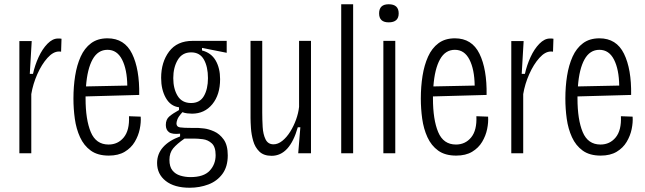

<svg xmlns="http://www.w3.org/2000/svg" viewBox="-20 -720 3030 902"><path d="M71 0V-527H129L120 -373H135Q144 -414 161.5 -452Q179 -490 203 -514.5Q227 -539 252 -539Q257 -539 261 -539Q265 -539 269 -538L267 -477Q264 -478 261.5 -478Q259 -478 257 -478Q230 -478 203 -448Q176 -418 155.5 -372Q135 -326 127 -278V0Z M491 11Q439 11 406.5 -12.5Q374 -36 356 -75.5Q338 -115 331.5 -162Q325 -209 325 -257Q325 -313 333 -363.5Q341 -414 359 -454Q377 -494 408 -517Q439 -540 485 -540Q565 -540 600.5 -467.5Q636 -395 634 -274L382 -267Q382 -263 382 -258Q382 -158 406.5 -99.5Q431 -41 490 -41Q534 -41 561.5 -74.5Q589 -108 586 -174L641 -172Q643 -145 636.5 -113.5Q630 -82 613 -53.5Q596 -25 566 -7Q536 11 491 11ZM485 -486Q440 -486 415 -441Q390 -396 384 -314L578 -318Q577 -394 553.5 -440Q530 -486 485 -486Z M871 162Q799 162 758.5 130Q718 98 718 46Q718 3 746 -28.5Q774 -60 826 -79V-92Q789 -88 774 -99Q759 -110 759 -133Q759 -159 775.5 -173Q792 -187 821 -203V-216Q781 -221 759 -260Q737 -299 737 -354Q737 -428 774.5 -478Q812 -528 885 -528H1045V-472L929 -495V-483Q972 -472 993 -436Q1014 -400 1014 -348Q1014 -275 977.5 -230.5Q941 -186 882 -186Q872 -186 859.5 -187.5Q847 -189 837 -193Q818 -172 813.5 -159.5Q809 -147 809 -140Q809 -124 826 -121.5Q843 -119 882 -119H911Q917 -119 938.5 -116.5Q960 -114 986 -102.5Q1012 -91 1031 -64.5Q1050 -38 1050 10Q1050 63 1025 97Q1000 131 959 146.5Q918 162 871 162ZM878 -236Q919 -236 938 -269Q957 -302 957 -353Q957 -406 938 -440Q919 -474 878 -474Q836 -474 815 -438.5Q794 -403 794 -353Q794 -303 814.5 -269.5Q835 -236 878 -236ZM875 112Q937 112 965 82Q993 52 993 9Q993 -30 975 -46.5Q957 -63 933 -66Q909 -69 891 -69H847Q811 -44 793.5 -23Q776 -2 776 31Q776 63 790 80.5Q804 98 827 105Q850 112 875 112Z M1256 12Q1219 12 1198.5 -8Q1178 -28 1169.5 -58Q1161 -88 1159 -117.5Q1157 -147 1157 -165V-528H1212V-191Q1212 -158 1214 -123.5Q1216 -89 1227.5 -65.5Q1239 -42 1265 -42Q1286 -42 1306.5 -58.5Q1327 -75 1343.5 -101.5Q1360 -128 1371 -158.5Q1382 -189 1385 -218V-528H1441V0H1381L1391 -122H1379Q1341 12 1256 12Z M1583 0V-700H1639V0Z M1781 0V-528H1837V0ZM1806 -615Q1761 -615 1761 -657Q1761 -700 1806 -700Q1853 -700 1853 -657Q1853 -615 1806 -615Z M2123 11Q2071 11 2038.5 -12.5Q2006 -36 1988 -75.5Q1970 -115 1963.5 -162Q1957 -209 1957 -257Q1957 -313 1965 -363.5Q1973 -414 1991 -454Q2009 -494 2040 -517Q2071 -540 2117 -540Q2197 -540 2232.5 -467.5Q2268 -395 2266 -274L2014 -267Q2014 -263 2014 -258Q2014 -158 2038.5 -99.5Q2063 -41 2122 -41Q2166 -41 2193.5 -74.5Q2221 -108 2218 -174L2273 -172Q2275 -145 2268.5 -113.5Q2262 -82 2245 -53.5Q2228 -25 2198 -7Q2168 11 2123 11ZM2117 -486Q2072 -486 2047 -441Q2022 -396 2016 -314L2210 -318Q2209 -394 2185.5 -440Q2162 -486 2117 -486Z M2382 0V-527H2440L2431 -373H2446Q2455 -414 2472.5 -452Q2490 -490 2514 -514.5Q2538 -539 2563 -539Q2568 -539 2572 -539Q2576 -539 2580 -538L2578 -477Q2575 -478 2572.5 -478Q2570 -478 2568 -478Q2541 -478 2514 -448Q2487 -418 2466.5 -372Q2446 -326 2438 -278V0Z M2802 11Q2750 11 2717.5 -12.5Q2685 -36 2667 -75.5Q2649 -115 2642.5 -162Q2636 -209 2636 -257Q2636 -313 2644 -363.5Q2652 -414 2670 -454Q2688 -494 2719 -517Q2750 -540 2796 -540Q2876 -540 2911.5 -467.5Q2947 -395 2945 -274L2693 -267Q2693 -263 2693 -258Q2693 -158 2717.5 -99.5Q2742 -41 2801 -41Q2845 -41 2872.5 -74.5Q2900 -108 2897 -174L2952 -172Q2954 -145 2947.5 -113.5Q2941 -82 2924 -53.5Q2907 -25 2877 -7Q2847 11 2802 11ZM2796 -486Q2751 -486 2726 -441Q2701 -396 2695 -314L2889 -318Q2888 -394 2864.5 -440Q2841 -486 2796 -486Z"/></svg>

Font: Bricolage Grotesque 10pt Condensed ExtraLight
Style: Regular
Weight: 200
Width: 3
Designer: Mathieu Triay
Foundry: Atelier Triay
Version: Version 1.000; ttfautohint (v1.8.4.7-5d5b);gftools[0.9.32]